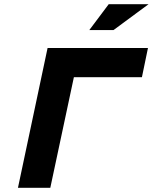

<svg xmlns="http://www.w3.org/2000/svg" viewBox="-20 -900 732 920"><path d="M66 0H221L334 -530H660L689 -670H208ZM408 -756H524L692 -880H501Z"/></svg>

Font: LT Wave Mono Black
Style: Italic
Weight: 900
Designer: Daniel Lyons
Version: Version 2.5 (Glyphs App)